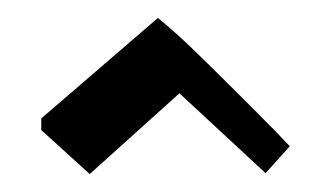

<svg xmlns="http://www.w3.org/2000/svg" viewBox="-20 -722 366 214"><path d="M26 -590 156 -702Q176 -686 204.5 -658Q233 -630 260.5 -602.5Q288 -575 303 -559L276 -529L180 -618L80 -528L26 -577Z"/></svg>

Font: Jaini Purva
Style: Regular
Weight: 400
Designer: Maithili Shingre, Girish Dalvi (Devanagari), Taresh Vohra (Latin)
Foundry: Ek Type
Version: Version 2.000; ttfautohint (v1.8.4.7-5d5b)